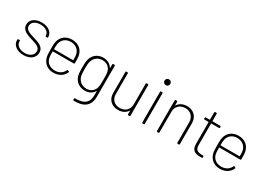

<svg xmlns="http://www.w3.org/2000/svg" viewBox="-14 -1556 3582 2611"><g transform="rotate(30 1776.5 -251.0)"><path d="M223 4C328 4 396 -53 396 -133C396 -225 307 -249 223 -274C149 -297 87 -317 87 -378C87 -434 140 -473 219 -473C303 -473 356 -430 356 -377V-374C356 -368 360 -364 366 -364H384C390 -364 394 -368 394 -374V-377C394 -451 325 -506 220 -506C119 -506 49 -455 49 -376C49 -290 131 -263 215 -237C288 -214 357 -197 357 -131C357 -72 304 -29 222 -29C139 -29 85 -75 85 -125V-138C85 -144 81 -148 75 -148H57C51 -148 47 -144 47 -138V-124C47 -54 117 4 223 4Z M697 -27C616 -27 561 -73 548 -141C544 -159 543 -191 543 -236C543 -239 545 -240 547 -240H875C881 -240 885 -244 885 -251C885 -318 885 -337 880 -363C863 -451 798 -510 694 -510C599 -510 532 -455 513 -375C505 -343 505 -308 505 -252C505 -196 506 -155 516 -121C538 -44 602 8 695 8C782 8 848 -37 874 -102C876 -108 874 -112 868 -114L853 -120C847 -123 843 -121 840 -115C817 -62 767 -27 697 -27ZM694 -475C773 -475 827 -428 841 -361C844 -345 846 -313 846 -278C846 -275 844 -274 842 -274H547C545 -274 543 -275 543 -278C543 -314 545 -345 549 -363C562 -428 615 -475 694 -475Z M1333 -492V-437C1333 -433 1330 -433 1328 -436C1300 -481 1251 -510 1185 -510C1095 -510 1031 -455 1011 -379C1002 -346 1000 -304 1000 -250C1000 -195 1003 -155 1010 -126C1031 -45 1099 6 1186 6C1254 6 1301 -24 1328 -69C1330 -72 1333 -72 1333 -68V-7C1333 108 1270 166 1126 162C1120 162 1116 165 1116 172L1115 189C1115 196 1119 199 1125 199C1285 204 1372 138 1372 -6V-492C1372 -498 1368 -502 1362 -502H1343C1337 -502 1333 -498 1333 -492ZM1328 -141C1318 -81 1271 -28 1191 -28C1115 -28 1062 -78 1047 -142C1044 -156 1039 -189 1039 -252C1039 -315 1042 -342 1048 -362C1064 -424 1114 -475 1191 -475C1269 -475 1318 -424 1328 -362C1332 -341 1333 -332 1333 -251C1333 -170 1332 -160 1328 -141Z M1858 -492V-167C1858 -85 1802 -28 1715 -28C1632 -28 1577 -82 1577 -167V-492C1577 -498 1573 -502 1567 -502H1549C1543 -502 1539 -498 1539 -492V-158C1539 -55 1611 7 1708 7C1774 7 1824 -19 1853 -64C1855 -68 1858 -67 1858 -63V-10C1858 -4 1862 0 1868 0H1887C1893 0 1897 -4 1897 -10V-492C1897 -498 1893 -502 1887 -502H1868C1862 -502 1858 -498 1858 -492Z M2105 -610C2131 -610 2150 -629 2150 -655C2150 -682 2131 -701 2105 -701C2078 -701 2059 -682 2059 -655C2059 -629 2078 -610 2105 -610ZM2092 -1H2111C2117 -1 2121 -5 2121 -11V-493C2121 -499 2117 -503 2111 -503H2092C2086 -503 2082 -499 2082 -493V-11C2082 -5 2086 -1 2092 -1Z M2502 -509C2436 -509 2385 -483 2356 -436C2354 -433 2352 -434 2352 -438V-492C2352 -498 2348 -502 2342 -502H2323C2317 -502 2313 -498 2313 -492V-10C2313 -4 2317 0 2323 0H2342C2348 0 2352 -4 2352 -10V-335C2352 -417 2409 -474 2495 -474C2576 -474 2633 -416 2633 -333V-10C2633 -4 2637 0 2643 0H2662C2668 0 2672 -4 2672 -10V-340C2672 -441 2603 -509 2502 -509Z M3033 -478V-492C3033 -498 3029 -502 3023 -502H2903C2901 -502 2899 -504 2899 -506V-619C2899 -625 2895 -629 2889 -629H2870C2864 -629 2860 -625 2860 -619V-506C2860 -504 2858 -502 2856 -502H2795C2789 -502 2785 -498 2785 -492V-478C2785 -472 2789 -468 2795 -468H2856C2858 -468 2860 -466 2860 -464V-125C2860 -23 2917 0 2998 0H3023C3029 0 3033 -4 3033 -10V-25C3033 -31 3029 -35 3023 -35H3002C2934 -35 2899 -57 2899 -132V-464C2899 -466 2901 -468 2903 -468H3023C3029 -468 3033 -472 3033 -478Z M3311 -27C3230 -27 3175 -73 3162 -141C3158 -159 3157 -191 3157 -236C3157 -239 3159 -240 3161 -240H3489C3495 -240 3499 -244 3499 -251C3499 -318 3499 -337 3494 -363C3477 -451 3412 -510 3308 -510C3213 -510 3146 -455 3127 -375C3119 -343 3119 -308 3119 -252C3119 -196 3120 -155 3130 -121C3152 -44 3216 8 3309 8C3396 8 3462 -37 3488 -102C3490 -108 3488 -112 3482 -114L3467 -120C3461 -123 3457 -121 3454 -115C3431 -62 3381 -27 3311 -27ZM3308 -475C3387 -475 3441 -428 3455 -361C3458 -345 3460 -313 3460 -278C3460 -275 3458 -274 3456 -274H3161C3159 -274 3157 -275 3157 -278C3157 -314 3159 -345 3163 -363C3176 -428 3229 -475 3308 -475Z"/></g></svg>

Font: Barlow ExtraLight
Style: Regular
Weight: 275
Designer: Jeremy Tribby
Foundry: Tribby Type
Version: Version 1.422;hotconv 1.0.109;makeotfexe 2.5.65596